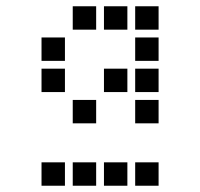

<svg xmlns="http://www.w3.org/2000/svg" viewBox="-20 -708 640 615"><path d="M214 -688Q213 -688 213 -688Q213 -688 213 -687V-614Q213 -613 213 -613Q213 -613 214 -613H287Q288 -613 288 -613Q288 -613 288 -614V-687Q288 -688 288 -688Q288 -688 287 -688ZM314 -688Q313 -688 313 -688Q313 -688 313 -687V-614Q313 -613 313 -613Q313 -613 314 -613H387Q388 -613 388 -613Q388 -613 388 -614V-687Q388 -688 388 -688Q388 -688 387 -688ZM414 -688Q413 -688 413 -688Q413 -688 413 -687V-614Q413 -613 413 -613Q413 -613 414 -613H487Q488 -613 488 -613Q488 -613 488 -614V-687Q488 -688 488 -688Q488 -688 487 -688ZM114 -588Q113 -588 113 -588Q113 -588 113 -587V-514Q113 -513 113 -513Q113 -513 114 -513H187Q188 -513 188 -513Q188 -513 188 -514V-587Q188 -588 188 -588Q188 -588 187 -588ZM414 -588Q413 -588 413 -588Q413 -588 413 -587V-514Q413 -513 413 -513Q413 -513 414 -513H487Q488 -513 488 -513Q488 -513 488 -514V-587Q488 -588 488 -588Q488 -588 487 -588ZM114 -488Q113 -488 113 -488Q113 -488 113 -487V-414Q113 -413 113 -413Q113 -413 114 -413H187Q188 -413 188 -413Q188 -413 188 -414V-487Q188 -488 188 -488Q188 -488 187 -488ZM314 -488Q313 -488 313 -488Q313 -488 313 -487V-414Q313 -413 313 -413Q313 -413 314 -413H387Q388 -413 388 -413Q388 -413 388 -414V-487Q388 -488 388 -488Q388 -488 387 -488ZM414 -488Q413 -488 413 -488Q413 -488 413 -487V-414Q413 -413 413 -413Q413 -413 414 -413H487Q488 -413 488 -413Q488 -413 488 -414V-487Q488 -488 488 -488Q488 -488 487 -488ZM214 -388Q213 -388 213 -388Q213 -388 213 -387V-314Q213 -313 213 -313Q213 -313 214 -313H287Q288 -313 288 -313Q288 -313 288 -314V-387Q288 -388 288 -388Q288 -388 287 -388ZM414 -388Q413 -388 413 -388Q413 -388 413 -387V-314Q413 -313 413 -313Q413 -313 414 -313H487Q488 -313 488 -313Q488 -313 488 -314V-387Q488 -388 488 -388Q488 -388 487 -388ZM114 -188Q113 -188 113 -188Q113 -188 113 -187V-114Q113 -113 113 -113Q113 -113 114 -113H187Q188 -113 188 -113Q188 -113 188 -114V-187Q188 -188 188 -188Q188 -188 187 -188ZM214 -188Q213 -188 213 -188Q213 -188 213 -187V-114Q213 -113 213 -113Q213 -113 214 -113H287Q288 -113 288 -113Q288 -113 288 -114V-187Q288 -188 288 -188Q288 -188 287 -188ZM314 -188Q313 -188 313 -188Q313 -188 313 -187V-114Q313 -113 313 -113Q313 -113 314 -113H387Q388 -113 388 -113Q388 -113 388 -114V-187Q388 -188 388 -188Q388 -188 387 -188ZM414 -188Q413 -188 413 -188Q413 -188 413 -187V-114Q413 -113 413 -113Q413 -113 414 -113H487Q488 -113 488 -113Q488 -113 488 -114V-187Q488 -188 488 -188Q488 -188 487 -188Z"/></svg>

Font: Doto
Style: Bold
Weight: 700
Monospace: yes
Version: Version 1.000